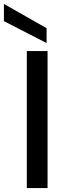

<svg xmlns="http://www.w3.org/2000/svg" viewBox="-66 -961 334 981"><path d="M71 0V-700H177V0ZM172 -741 -46 -853V-941L172 -817Z"/></svg>

Font: Firefly Display Medium
Style: Regular
Weight: 500
Designer: Colophon Foundry, Jonny Pinhorn
Foundry: Colophon Foundry
Version: Version 1.200; ttfautohint (v1.8.3)